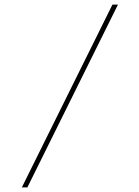

<svg xmlns="http://www.w3.org/2000/svg" viewBox="-20 -720 606 835"><path d="M75 95 469 -700H493L99 95Z"/></svg>

Font: Lexend Thin
Style: Regular
Weight: 100
Designer: Bonnie Shaver-Troup, Thomas Jockin
Foundry: Lexend
Version: Version 1.007; ttfautohint (v1.8.3)